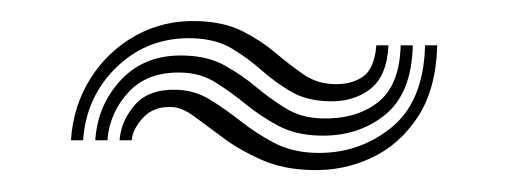

<svg xmlns="http://www.w3.org/2000/svg" viewBox="-20 -441 476 180"><path d="M46.5 -309.5Q48.7 -342.2 65.1 -367.9Q81.5 -393.6 107.8 -408Q134.2 -422.4 165.7 -421.2Q190.4 -420.4 207.6 -411.6Q224.8 -402.9 238.1 -391.6Q251.5 -380.3 264 -371.6Q276.5 -362.9 291.7 -362.2Q308.5 -361.3 319.8 -368.8Q331.1 -376.3 332.8 -398.5H344.2Q342.8 -369.4 326.7 -357.2Q310.6 -345 286.9 -346.1Q266.6 -346.8 252.1 -355.5Q237.6 -364.2 224.8 -375.5Q212.1 -386.7 197.4 -395.5Q182.7 -404.3 161.6 -405.1Q119.6 -406.7 90.2 -378.9Q60.8 -351.1 57.9 -309.5ZM69.3 -309.5Q71.6 -343.3 94.2 -366.9Q116.9 -390.4 153.9 -388.9Q175.5 -388.2 191.1 -379.4Q206.8 -370.6 220.3 -359.3Q233.7 -348.1 248 -339.4Q262.3 -330.6 281 -330Q313.3 -328.9 334.1 -344.9Q354.8 -361 355.6 -398.5H367Q366 -353.3 340.6 -333Q315.1 -312.7 278.8 -313.9Q256.8 -314.5 240.5 -323.3Q224.2 -332.1 210.4 -343.3Q196.6 -354.6 182.6 -363.4Q168.6 -372.3 151.3 -372.9Q118.8 -374.2 100.8 -354.9Q82.7 -335.6 80.7 -309.5ZM92.1 -309.5Q93.4 -327.7 106.6 -342.8Q119.9 -358 146.8 -356.8Q163.1 -356.1 177.4 -347.3Q191.6 -338.5 205.9 -327.2Q220.3 -315.9 236.9 -307.1Q253.6 -298.4 275 -297.7Q315.5 -296.4 346.3 -320.9Q377.2 -345.4 378.5 -398.5H389.9Q388.9 -358 371.9 -331.7Q354.8 -305.4 328.2 -293Q301.7 -280.6 271.9 -281.6Q245.6 -282.2 225.4 -291.1Q205.3 -299.9 190 -311.2Q174.8 -322.4 163 -331.2Q151.3 -340 141.9 -340.6Q124.4 -341.7 114.3 -330.8Q104.2 -319.9 103.5 -309.5Z"/></svg>

Font: Big Shoulders Inline Text Thin
Style: Regular
Weight: 100
Designer: Patric King
Foundry: XO Type Co
Version: Version 2.002